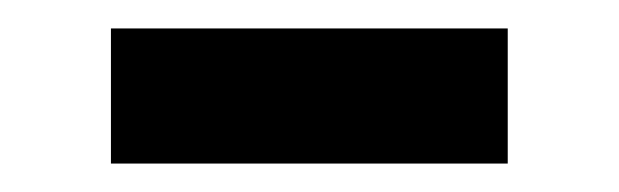

<svg xmlns="http://www.w3.org/2000/svg" viewBox="-20 -332 435 135"><path d="M58 -217V-312H337V-217Z"/></svg>

Font: El Messiri
Style: Regular
Weight: 400
Designer: Mohamed Gaber
Foundry: Kief Type Foundry
Version: Version 2.020